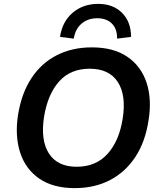

<svg xmlns="http://www.w3.org/2000/svg" viewBox="-20 -959 827 989"><path d="M73 -368Q91 -479 142 -556.5Q193 -634 272.5 -674.5Q352 -715 453 -715Q565 -715 636 -666.5Q707 -618 735 -533Q763 -448 745 -338Q728 -227 676.5 -149.5Q625 -72 546 -31Q467 10 365 10Q254 10 183 -38.5Q112 -87 84 -172.5Q56 -258 73 -368ZM207 -358Q188 -237 232 -168.5Q276 -100 375 -100Q474 -100 534 -166.5Q594 -233 612 -348Q631 -469 586.5 -537Q542 -605 442 -605Q343 -605 284.5 -539.5Q226 -474 207 -358ZM360 -760 289 -769Q301 -848 354.5 -893.5Q408 -939 486 -939Q563 -939 609 -892.5Q655 -846 655 -769L583 -760Q584 -810 556.5 -837.5Q529 -865 481 -865Q433 -865 400.5 -837.5Q368 -810 360 -760Z"/></svg>

Font: Mulish
Style: Bold Italic
Weight: 700
Italic angle: -9°
Designer: Vernon Adams
Foundry: Vernon Adams
Version: Version 3.603; ttfautohint (v1.8.3)